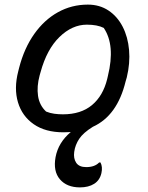

<svg xmlns="http://www.w3.org/2000/svg" viewBox="-20 -563 640 833"><path d="M221 119Q233 55 287 10Q272 11 255 11Q177 11 126.5 -24Q76 -59 58 -119Q40 -179 59 -253L63 -269Q85 -354 128.5 -415.5Q172 -477 231.5 -510Q291 -543 361 -543Q412 -543 450.5 -517.5Q489 -492 512 -447.5Q535 -403 540 -346Q545 -289 530 -227L525 -210Q489 -61 383 -13Q341 13 323.5 39.5Q306 66 302 96Q298 124 310.5 143Q323 162 354 162Q391 162 410 142H416Q426 161 420 188Q413 219 388.5 234.5Q364 250 327 250Q270 250 240 215Q210 180 221 119ZM357 -456Q293 -456 238 -402.5Q183 -349 156 -250L152 -236Q139 -188 145 -147Q151 -106 180 -79Q197 -72 215.5 -69.5Q234 -67 253 -67Q331 -67 379 -107Q427 -147 445 -220L448 -233Q481 -367 430 -442Q402 -456 357 -456Z"/></svg>

Font: Recursive Sn Csl St
Style: Italic
Weight: 400
Italic angle: -15°
Version: Version 1.079;hotconv 1.0.112;makeotfexe 2.5.65598; ttfautoh